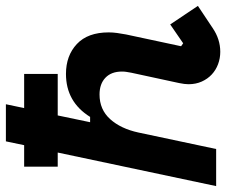

<svg xmlns="http://www.w3.org/2000/svg" viewBox="-78 -676 768 652"><g transform="rotate(-90 306.0 -350.0)"><path d="M385 -288Q387 -299 388 -305.5Q389 -312 389 -320Q389 -356 368 -376Q347 -396 311 -396Q260 -396 227.5 -360Q195 -324 182 -264L126 0H0L114 -538H66V-652H139L152 -714H278L265 -652H381V-538H240L217 -428H235Q286 -510 381 -510Q443 -510 482.5 -473Q522 -436 522 -365Q522 -351 520 -336.5Q518 -322 515 -306L475 -119L485 -112L549 -156L612 -62L537 -12Q499 14 456 14Q434 14 414 6.5Q394 -1 379 -15Q364 -29 355 -49Q346 -69 346 -94Q346 -107 350 -126Z"/></g></svg>

Font: Space Mono
Style: Bold Italic
Weight: 700
Italic angle: -12°
Monospace: yes
Designer: Colophon Foundry / Benjamin Critton
Foundry: Colophon Foundry
Version: Version 1.000;PS 1.000;hotconv 1.0.81;makeotf.lib2.5.63406